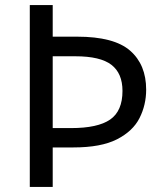

<svg xmlns="http://www.w3.org/2000/svg" viewBox="-20 -734 645 754"><path d="M554 -382Q554 -322 528 -270.5Q502 -219 439.5 -187Q377 -155 268 -155H187V0H97V-714H187V-590H283Q428 -590 491 -535Q554 -480 554 -382ZM259 -231Q364 -231 412.5 -264.5Q461 -298 461 -377Q461 -446 417.5 -479.5Q374 -513 276 -513H187V-231Z"/></svg>

Font: Noto Sans Myanmar UI
Style: Regular
Weight: 400
Designer: Monotype Design Team
Foundry: Monotype Imaging Inc.
Version: Version 2.103; ttfautohint (v1.8.4.7-5d5b)